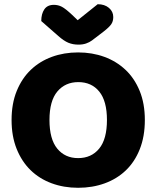

<svg xmlns="http://www.w3.org/2000/svg" viewBox="-20 -874 743 912"><path d="M35 -304Q35 -382 59.5 -442Q84 -502 126.5 -542.5Q169 -583 226.5 -604Q284 -625 351 -625Q418 -625 475.5 -604Q533 -583 576 -542.5Q619 -502 643.5 -442Q668 -382 668 -304Q668 -226 644 -165.5Q620 -105 577.5 -64.5Q535 -24 477 -3Q419 18 351 18Q283 18 225 -3.5Q167 -25 125 -66Q83 -107 59 -167Q35 -227 35 -304ZM215 -304Q215 -213 252 -168Q289 -123 351 -123Q414 -123 451 -168Q488 -213 488 -304Q488 -394 451.5 -439Q415 -484 352 -484Q290 -484 252.5 -439.5Q215 -395 215 -304ZM349 -778 444 -854Q477 -854 497.5 -836.5Q518 -819 518 -793Q518 -773 508.5 -759Q499 -745 472 -724L417 -682Q405 -673 389 -667.5Q373 -662 353 -662Q326 -662 304.5 -671Q283 -680 257 -703L176 -774Q176 -808 190.5 -829.5Q205 -851 236 -851Q256 -851 273.5 -842Q291 -833 323 -803Z"/></svg>

Font: Baloo Chettan
Style: Regular
Weight: 400
Designer: Maithili Shingre and Ek Type
Foundry: Ek Type
Version: Version 1.443;PS 1.000;hotconv 16.6.51;makeotf.lib2.5.65220;